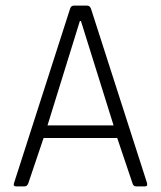

<svg xmlns="http://www.w3.org/2000/svg" viewBox="-20 -663 573 683"><path d="M68 0H37Q26 0 30 -12L229 -631Q232 -643 243 -643H290Q300 -643 304 -631L503 -12Q506 0 496 0H464Q454 0 451 -12L397 -172H135L81 -12Q77 0 68 0ZM264 -588 149 -217H384L268 -588Z"/></svg>

Font: Rajdhani
Style: Regular
Weight: 400
Designer: Satya Rajpurohit, Jyotish Sonowal
Foundry: Indian Type Foundry
Version: Version 1.201;PS 1.0;hotconv 1.0.78;makeotf.lib2.5.61930; tt